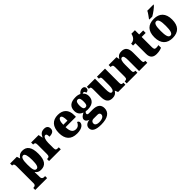

<svg xmlns="http://www.w3.org/2000/svg" viewBox="287 -2262 3992 3992"><g transform="rotate(-45 2283.0 -266.5)"><path d="M8 222H357V163H323C307 163 265 155 265 99V63C265 22 263 -14 261 -47H267C294 -9 331 13 393 13C522 13 588 -71 588 -264C588 -459 520 -546 395 -546C323 -546 278 -512 252 -466H248L225 -536H27V-477H31C62 -477 82 -468 82 -405V102C82 156 38 163 23 163H8ZM336 -66C280 -66 265 -127 265 -265C265 -389 280 -466 339 -466C385 -466 405 -391 405 -262C405 -128 385 -66 336 -66Z M636 0H981V-59H948C913 -59 891 -67 891 -126V-278C891 -356 915 -438 959 -438C994 -438 1000 -407 1000 -352C1083 -352 1140 -380 1140 -452C1140 -507 1110 -549 1037 -549C963 -549 920 -518 888 -442H884L864 -536H645V-477H649C690 -477 708 -468 708 -409V-131C708 -68 683 -59 641 -59H636Z M1455 10C1606 10 1663 -55 1663 -113C1663 -138 1645 -155 1622 -162C1601 -110 1566 -71 1502 -71C1421 -71 1379 -128 1377 -255H1681V-309C1681 -467 1591 -551 1443 -551C1284 -551 1192 -454 1192 -266C1192 -91 1277 10 1455 10ZM1501 -324H1379C1379 -425 1408 -480 1448 -480C1485 -480 1502 -424 1501 -324Z M1940 233C2137 233 2231 160 2231 38C2231 -62 2166 -116 2031 -116H1919C1897 -116 1878 -124 1878 -145C1878 -166 1895 -187 1908 -192C1918 -189 1949 -187 1962 -187C2112 -187 2179 -261 2179 -371C2179 -430 2153 -469 2122 -496C2129 -500 2139 -505 2153 -505C2165 -505 2187 -493 2187 -458C2242 -458 2260 -489 2260 -523C2260 -557 2235 -585 2192 -585C2142 -585 2113 -560 2082 -526C2046 -543 2012 -551 1962 -551C1810 -551 1742 -484 1742 -366C1742 -277 1793 -228 1856 -208C1796 -177 1755 -146 1755 -100C1755 -51 1797 -28 1836 -13C1754 -7 1703 37 1703 102C1703 189 1781 233 1940 233ZM1960 -253C1910 -253 1899 -302 1899 -364C1899 -428 1910 -484 1960 -484C2013 -484 2020 -430 2020 -365C2020 -301 2013 -253 1960 -253ZM1943 168C1888 168 1840 149 1840 102C1840 48 1882 31 1910 31H2030C2073 31 2091 54 2091 83C2091 137 2035 168 1943 168Z M2498 10C2565 10 2607 -18 2634 -66H2639L2666 0H2881V-59H2869C2837 -59 2817 -63 2817 -120V-536H2580V-477H2584C2616 -477 2634 -472 2634 -417V-233C2634 -142 2617 -86 2573 -86C2532 -86 2522 -139 2522 -230V-536H2284V-477H2287C2335 -477 2339 -462 2339 -405V-189C2339 -55 2383 10 2498 10Z M2919 0H3234V-59H3230C3189 -59 3171 -69 3171 -124V-303C3171 -382 3185 -454 3233 -454C3273 -454 3283 -405 3283 -320V0H3525V-59H3521C3479 -59 3466 -68 3466 -129V-359C3466 -493 3414 -551 3314 -551C3231 -551 3195 -514 3172 -470H3167L3155 -536H2924V-477H2928C2969 -477 2988 -468 2988 -413V-127C2988 -68 2965 -59 2923 -59H2919Z M3796 10C3874 10 3926 -9 3948 -21V-97C3928 -91 3902 -88 3877 -88C3832 -88 3822 -112 3822 -167V-463H3940V-536H3822V-661H3718C3709 -619 3692 -586 3675 -567C3657 -546 3622 -520 3569 -519V-463H3638V-150C3638 -32 3699 10 3796 10Z M4193 -619V-606H4277C4343 -643 4449 -721 4473 -756V-766H4291C4271 -721 4221 -658 4193 -619ZM4264 10C4437 10 4527 -83 4527 -271C4527 -459 4428 -551 4267 -551C4094 -551 4003 -459 4003 -271C4003 -83 4102 10 4264 10ZM4266 -59C4209 -59 4190 -133 4190 -271C4190 -410 4208 -480 4265 -480C4321 -480 4341 -410 4341 -271C4341 -133 4322 -59 4266 -59Z"/></g></svg>

Font: Noto Serif Devanagari SemiCondensed Black
Style: Regular
Weight: 900
Width: 4
Designer: Universal Thirst, Indian Type Foundry and the Monotype Design Team
Foundry: Monotype Imaging Inc.
Version: Version 2.004